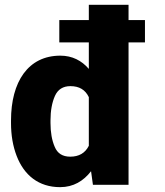

<svg xmlns="http://www.w3.org/2000/svg" viewBox="-20 -770 686 800"><path d="M25.9 -257.8C25.9 -206.5 33.7 -161.1 49.3 -120.6C80.1 -40 141.1 9.8 230.5 9.8C285.6 9.8 327.6 -15.6 359.4 -56.6L367.2 0H515.6V-593.3H584V-686.5H515.6V-750H350.1V-686.5H227.1V-593.3H350.1V-482.9C320.3 -517.6 280.8 -538.1 231.4 -538.1C97.2 -538.1 25.9 -429.2 25.9 -268.1ZM190.4 -268.1C190.4 -309.1 196.8 -343.3 209 -370.6C221.2 -397.5 242.7 -411.1 273.4 -411.1C310.1 -411.1 335.4 -396 350.1 -365.2V-162.6C335 -132.3 309.1 -117.2 272.5 -117.2C240.7 -117.2 219.2 -130.9 208 -158.2C196.3 -185.1 190.4 -218.3 190.4 -257.8Z"/></svg>

Font: Vazirmatn Black
Style: Regular
Weight: 900
Designer: Saber Rastikerdar
Foundry: Saber Rastikerdar
Version: Version 33.003